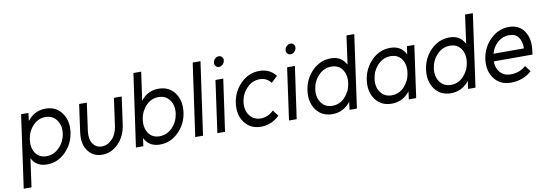

<svg xmlns="http://www.w3.org/2000/svg" viewBox="-65 -1168 5153 1821"><g transform="rotate(-10 2512.0 -258.0)"><path d="M212 -500 202 -424Q207 -429 211.5 -435Q216 -441 221 -445Q284 -512 377 -512Q479 -512 533 -436Q588 -360 573 -250Q558 -141 481 -64Q404 12 303 12Q211 12 167 -54Q165 -59 162 -64Q159 -69 156 -74L118 200H43L141 -500ZM311 -66Q382 -66 434 -120Q487 -174 498 -250Q509 -326 471 -380Q433 -434 363 -434Q294 -434 243 -381Q192 -328 181 -250Q170 -172 205 -119Q241 -66 311 -66Z M700 -500 663 -234Q648 -123 697 -56Q747 12 833 12Q921 12 989 -56Q1058 -126 1073 -234L1110 -500H1035L998 -233Q987 -157 943 -112Q899 -66 844 -66Q788 -66 757 -112Q727 -156 737 -233L774 -500Z M1451 -434Q1522 -434 1560 -380Q1597 -327 1586 -250Q1575 -173 1523 -120Q1470 -66 1400 -66Q1329 -66 1293 -119Q1276 -146 1269.5 -178.5Q1263 -211 1269 -250Q1274 -289 1290 -322Q1306 -355 1331 -381Q1382 -434 1451 -434ZM1465 -512Q1374 -512 1312 -447Q1308 -442 1303.5 -436.5Q1299 -431 1294 -426L1333 -700H1258L1159 0H1230L1241 -76Q1244 -71 1247 -65.5Q1250 -60 1253 -55Q1298 12 1391 12Q1493 12 1569 -64Q1646 -140 1661 -250Q1676 -360 1622 -436Q1567 -512 1465 -512Z M1829 -700 1730 0H1805L1904 -700Z M1943 0H2017L2088 -500H2013ZM2123 -666Q2126 -686 2114 -701Q2102 -716 2082 -716Q2062 -716 2046 -701Q2031 -686 2027 -666Q2024 -647 2036 -631Q2048 -616 2068 -616Q2089 -616 2104 -631Q2119 -646 2123 -666Z M2437 -512Q2334 -512 2257 -436Q2180 -360 2165 -250Q2150 -139 2205 -64Q2261 12 2363 12Q2464 12 2542 -63L2498 -120Q2445 -66 2374 -66Q2304 -66 2266 -120Q2228 -173 2239 -250Q2250 -326 2303 -380Q2355 -434 2425 -434Q2495 -434 2534 -380L2594 -437Q2537 -512 2437 -512Z M2633 0H2707L2778 -500H2703ZM2813 -666Q2816 -686 2804 -701Q2792 -716 2772 -716Q2752 -716 2736 -701Q2721 -686 2717 -666Q2714 -647 2726 -631Q2738 -616 2758 -616Q2779 -616 2794 -631Q2809 -646 2813 -666Z M3116 -434Q3046 -434 2993 -380Q2941 -326 2930 -250Q2919 -173 2956 -120Q2994 -66 3065 -66Q3134 -66 3185 -119Q3210 -146 3226 -178.5Q3242 -211 3247 -250Q3253 -289 3246.5 -322Q3240 -355 3223 -381Q3187 -434 3116 -434ZM3125 -512Q3215 -512 3258 -447Q3262 -443 3265 -437.5Q3268 -432 3272 -426L3310 -700H3385L3287 0H3216L3226 -76Q3222 -71 3217 -65Q3212 -59 3207 -54Q3143 12 3051 12Q2949 12 2894 -64Q2840 -140 2855 -250Q2870 -360 2946 -436Q3023 -512 3125 -512Z M3857 -500 3846 -423Q3843 -428 3840 -433.5Q3837 -439 3834 -444Q3790 -512 3696 -512Q3594 -512 3518 -436Q3441 -359 3426 -250Q3411 -139 3465 -64Q3521 12 3622 12Q3716 12 3780 -56Q3784 -60 3788.5 -65.5Q3793 -71 3797 -76L3787 0H3858L3928 -500ZM3687 -434Q3758 -434 3794 -381Q3811 -355 3817.5 -322Q3824 -289 3818 -250Q3813 -211 3797 -178.5Q3781 -146 3756 -119Q3705 -66 3636 -66Q3565 -66 3527 -120Q3490 -173 3501 -250Q3512 -326 3564 -380Q3617 -434 3687 -434Z M4258 -434Q4188 -434 4135 -380Q4083 -326 4072 -250Q4061 -173 4098 -120Q4136 -66 4207 -66Q4276 -66 4327 -119Q4352 -146 4368 -178.5Q4384 -211 4389 -250Q4395 -289 4388.5 -322Q4382 -355 4365 -381Q4329 -434 4258 -434ZM4267 -512Q4357 -512 4400 -447Q4404 -443 4407 -437.5Q4410 -432 4414 -426L4452 -700H4527L4429 0H4358L4368 -76Q4364 -71 4359 -65Q4354 -59 4349 -54Q4285 12 4193 12Q4091 12 4036 -64Q3982 -140 3997 -250Q4012 -360 4088 -436Q4165 -512 4267 -512Z M5016 -215 5020 -250Q5037 -363 4988 -437Q4939 -512 4840 -512Q4738 -512 4661 -436Q4583 -359 4568 -250Q4553 -140 4609 -64Q4666 12 4768 12Q4889 12 4971 -63L4927 -120Q4868 -66 4779 -66Q4717 -66 4679 -109Q4661 -130 4652 -156.5Q4643 -183 4643 -215ZM4828 -435Q4889 -435 4919 -394Q4948 -352 4946 -287H4653Q4671 -352 4717 -392Q4767 -435 4828 -435Z"/></g></svg>

Font: Unageo
Style: Regular-Italic
Weight: 400
Designer: Richard Sepsi
Foundry: Richard Sepsi
Version: Version 2.000